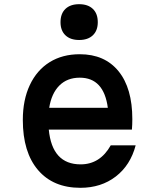

<svg xmlns="http://www.w3.org/2000/svg" viewBox="-20 -880 740 917"><path d="M628 -186Q603 -91 533 -37Q463 17 364 17Q234 17 161.5 -68Q89 -153 89 -307Q89 -403 122.5 -474Q156 -545 217 -583Q278 -621 361 -621Q480 -621 546 -540Q612 -459 612 -311Q612 -298 611.5 -285.5Q611 -273 610 -261H213Q229 -95 365 -95Q458 -95 509 -186ZM361 -509Q301 -509 263.5 -471.5Q226 -434 215 -365H495Q476 -509 361 -509ZM358 -689Q316 -689 292.5 -711.5Q269 -734 269 -774Q269 -815 292.5 -837.5Q316 -860 358 -860Q400 -860 423.5 -837.5Q447 -815 447 -774Q447 -734 423.5 -711.5Q400 -689 358 -689Z"/></svg>

Font: Martian Mono Medium
Style: Regular
Weight: 500
Monospace: yes
Designer: Roman Shamin
Foundry: Evil Martians
Version: Version 1.000; ttfautohint (v1.8.4.7-5d5b)